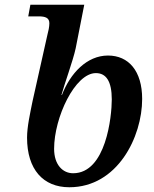

<svg xmlns="http://www.w3.org/2000/svg" viewBox="-20 -780 650 809"><path d="M272 9C475 9 579 -203 579 -363C579 -481 522 -546 435 -546C346 -546 276 -471 241 -380H239C250 -422 288 -525 299 -577L335 -760H108L99 -711H143C171 -711 188 -705 188 -682C188 -667 184 -649 179 -630L117 -353C107 -303 94 -246 94 -200C94 -66 162 9 272 9ZM288 -50C245 -50 208 -85 208 -153C208 -285 296 -472 384 -472C427 -472 451 -438 451 -361C451 -290 427 -50 288 -50Z"/></svg>

Font: Noto Serif Semi
Style: Italic
Weight: 600
Italic angle: -12°
Designer: Monotype Design Team
Foundry: Monotype Imaging Inc.
Version: Version 1.901